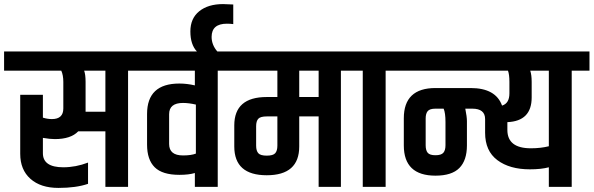

<svg xmlns="http://www.w3.org/2000/svg" viewBox="-54 -915 2906 940"><path d="M256 -514Q256 -547 246 -569H-34V-663H660V-569H573V0H462V-272H329Q293 -234 214 -234Q190 -234 156 -240V-165Q156 -96 256 -96Q317 -96 377 -119V-15Q319 5 232 5Q145 5 95 -39.5Q45 -84 45 -162V-451H156V-339Q179 -332 200 -332Q256 -332 256 -384ZM462 -368V-569H358Q365 -550 365 -514V-368Z M842 -411Q774 -411 774 -356V-210Q774 -154 842 -154Q882 -154 905 -163V-403Q870 -411 842 -411ZM900 -569H592V-663H1099V-569H1012V0H900V-68Q871 -59 824 -59Q741 -59 703.5 -96Q666 -133 666 -207V-357Q666 -506 824 -506Q861 -506 900 -497Z M910 -663Q878 -697 878 -761Q878 -825 921.5 -860Q965 -895 1038 -895L1088 -893V-797Q1073 -799 1057 -799Q982 -799 982 -734Q982 -715 989 -697Q996 -679 1010 -663Z M1506 0V-345H1411V-198Q1411 -57 1252 -57Q1093 -57 1093 -198V-301Q1093 -440 1252 -440H1304V-569H1031V-663H1703V-569H1615V0ZM1411 -440H1506V-569H1411ZM1304 -202V-345H1252Q1221 -345 1210.5 -333.5Q1200 -322 1200 -297V-202Q1200 -177 1210.5 -165Q1221 -153 1252 -153Q1283 -153 1293.5 -165Q1304 -177 1304 -202Z M1722 -569H1635V-663H1921V-569H1834V0H1722Z M2440 -514Q2440 -550 2433 -569H1853V-663H2832V-569H2745V0H2633V-96Q2596 -86 2540 -86Q2441 -86 2381 -131Q2321 -176 2321 -265V-332Q2321 -383 2258 -383H2224Q2232 -343 2232 -322V-203Q2232 -130 2195 -92.5Q2158 -55 2078 -55Q1923 -55 1923 -203V-336Q1923 -484 2078 -484H2250Q2373 -484 2404 -398Q2440 -409 2440 -458ZM2127 -204V-318Q2127 -362 2118 -383H2078Q2050 -383 2040 -371Q2030 -359 2030 -335V-204Q2030 -179 2040 -167Q2050 -155 2078 -155Q2106 -155 2116.5 -167Q2127 -179 2127 -204ZM2633 -569H2542Q2549 -548 2549 -514V-438Q2549 -322 2430 -317V-279Q2430 -189 2545 -189Q2593 -189 2633 -199Z"/></svg>

Font: Khand SemiBold
Style: Regular
Weight: 600
Designer: Devanagari: Sanchit Sawaria, Jyotish Sonowal; Latin: Satya Rajpurohit
Foundry: Indian Type Foundry
Version: Version 1.101;PS 1.0;hotconv 1.0.78;makeotf.lib2.5.61930; tt